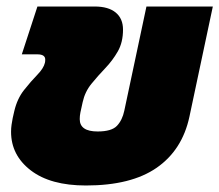

<svg xmlns="http://www.w3.org/2000/svg" viewBox="-20 -560 674 590"><path d="M244 10Q135 10 74.5 -36.5Q14 -83 14 -155Q14 -166 15.5 -176.5Q17 -187 19 -197L24 -219Q33 -257 54 -283.5Q75 -310 94.5 -330Q114 -350 118 -367Q119 -371 119 -377Q119 -393 95 -393H47L95 -540H271Q313 -540 335.5 -521.5Q358 -503 358 -469Q358 -430 342 -402Q326 -374 303.5 -350.5Q281 -327 261 -302.5Q241 -278 234 -246L227 -214Q226 -209 225.5 -204Q225 -199 225 -194Q225 -156 280 -156Q323 -156 339.5 -173.5Q356 -191 362 -220L430 -540H634L562 -201Q540 -99 461.5 -44.5Q383 10 244 10Z"/></svg>

Font: Kanit ExtraBold
Style: Italic
Weight: 800
Italic angle: -12°
Designer: Katatrad Team
Foundry: CadsonDemak
Version: Version 2.000; ttfautohint (v1.8.3)